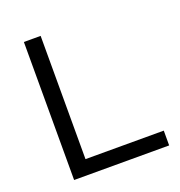

<svg xmlns="http://www.w3.org/2000/svg" viewBox="-127 -808 857 915"><g transform="rotate(-20 301.5 -350.0)"><path d="M94 0V-700H179V-75H576V0Z"/></g></svg>

Font: REM Light
Style: Regular
Weight: 300
Designer: Octavio Pardo
Foundry: Ashler Design
Version: Version 1.005;gftools[0.9.28]